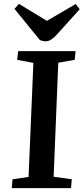

<svg xmlns="http://www.w3.org/2000/svg" viewBox="-20 -975 433 995"><path d="M153 -649 69 -665 74 -710H372L367 -665L282 -650L258 -59L352 -46L348 0H41L45 -46L128 -58ZM55 -929 78 -955 223 -867 372 -954 393 -927 271 -792Q242 -761 218 -761Q209 -761 201.5 -763Q194 -765 187 -767Z"/></svg>

Font: Literata 36pt SemiBold
Style: Italic
Weight: 600
Italic angle: -2°
Designer: Latin by Veronika Burian and Jose Scaglione. Greek by Irene Vlachou. Cyrillic by Vera Evstafieva
Foundry: TypeTogether
Version: Version 3.002